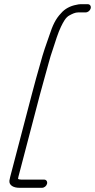

<svg xmlns="http://www.w3.org/2000/svg" viewBox="-20 -760 452 914"><path d="M397.9 -740H362.9C357.6 -740 351 -739 343.1 -737C315.5 -732.2 288.1 -718 270.6 -697C244.4 -669.7 230.4 -638.9 215.4 -593C201.2 -553.8 184 -503.7 173.1 -462C160.2 -418.2 143.5 -357 131.2 -310L28.5 82C27.1 87.3 25.9 93.3 24.8 100C22.5 122.1 44.4 134 71.9 134H179.9C190.5 134 201.1 125.6 203.9 115C206.6 104.4 200.7 95 190.1 95H82.1C76.1 95 70.7 94 65.9 92C66.3 88 66.8 84.7 67.5 82L170.2 -310C176.9 -335.3 184.1 -361.7 191.9 -389C199.1 -416.3 205.8 -440.7 212.1 -462C217.5 -482.7 224.1 -504 231.8 -526C243.4 -562 256.8 -605.5 270.4 -633C280.8 -654.1 292.5 -677.8 311 -687C323.3 -693.6 337.2 -701 352.7 -701H387.7C398.3 -701 408.9 -709.4 411.7 -720C414.4 -730.6 408.5 -740 397.9 -740Z"/></svg>

Font: Just Breathe
Style: Obl5
Weight: 400
Foundry: Cannot Into Space Fonts
Version: Version 0.72